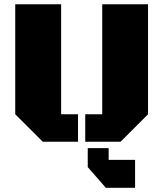

<svg xmlns="http://www.w3.org/2000/svg" viewBox="-20 -668 770 905"><path d="M677.7 -129.4 548.3 0H381.8V-129.4H461.9V-647.9H677.7ZM268.1 -129.4H347.7V0H181.6L51.8 -129.4V-647.9H268.1ZM616.7 85.4V217.3H479L393.6 119.6V30.3H492.2V85.4Z"/></svg>

Font: Black Ops One
Style: Regular
Weight: 400
Designer: James Grieshaber
Foundry: James Grieshaber
Version: Version 1.002